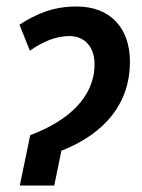

<svg xmlns="http://www.w3.org/2000/svg" viewBox="-20 -571 437 591"><path d="M41 0H147L169 -107C304 -160 380 -254 380 -381C380 -483 321 -551 216 -551C146 -551 94 -530 40 -495L72 -415C112 -443 152 -460 194 -460C241 -460 271 -426 271 -373C271 -272 189 -198 73 -155Z"/></svg>

Font: Noto Sans Display SemiCondensed Medium
Style: Italic
Weight: 500
Width: 4
Italic angle: -12°
Designer: Monotype Design Team
Foundry: Monotype Imaging Inc.
Version: Version 1.900